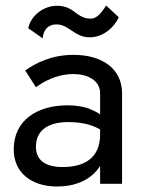

<svg xmlns="http://www.w3.org/2000/svg" viewBox="-20 -670 525 700"><path d="M83 -567 136 -530C136 -546 145 -581 186 -581C232 -581 251 -534 307 -534C357 -534 397 -571 413 -607L367 -650C347 -618 330 -602 311 -602C257 -602 253 -649 187 -649C142 -649 93 -616 83 -567ZM111 -352C133 -368 182 -400 248 -400C299 -400 345 -377 345 -330V-253C334 -261 319 -268 302 -275C281 -282 255 -286 226 -286C116 -286 30 -232 30 -125C30 -42 93 10 188 10C252 10 306 -12 338 -55C341 -58 343 -62 345 -66V0H425V-330C425 -419 353 -470 248 -470C165 -470 107 -438 72 -413ZM111 -135C111 -191 150 -225 230 -225C259 -225 286 -221 309 -214C321 -210 333 -205 345 -198V-180C345 -94 288 -61 208 -61C144 -61 111 -87 111 -135Z"/></svg>

Font: Jost
Style: Regular
Weight: 400
Version: Version 3.710